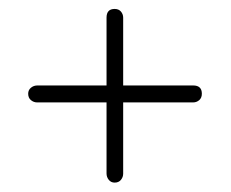

<svg xmlns="http://www.w3.org/2000/svg" viewBox="-20 -546 504 419"><path d="M41.5 -341.5Q41.5 -349.5 47.5 -354.5Q53.5 -359.5 61.5 -359.5H401.5Q420.5 -359.5 420.5 -341.5Q420.5 -332.5 414.8 -327.5Q409 -322.5 401.5 -322.5H61Q53.5 -322.5 47.5 -327.5Q41.5 -332.5 41.5 -341.5ZM230.2 -147.5Q222.3 -147.5 217.4 -153.5Q212.5 -159.5 212.5 -167.5V-507.5Q212.5 -526.5 230.2 -526.5Q239 -526.5 243.9 -520.8Q248.8 -515 248.8 -507.5V-167Q248.8 -159.5 243.9 -153.5Q239 -147.5 230.2 -147.5Z"/></svg>

Font: Fraunces 144pt S050
Style: Regular
Weight: 400
Version: Version 1.000; ttfautohint (v1.8.3)